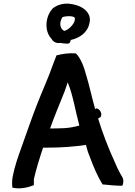

<svg xmlns="http://www.w3.org/2000/svg" viewBox="-20 -1008 735 1043"><path d="M634 -64C621 -87 614 -102 602 -131C570 -200 536 -288 513 -364C517 -366 520 -368 524 -371H525L526 -372C536 -385 527 -407 515 -415C512 -417 508 -419 504 -419H502L497 -415C482 -467 463 -553 449 -597C438 -639 420 -691 393 -717L392 -718H390C354 -721 319 -715 290 -708L287 -707L286 -705C281 -692 275 -676 268 -658C245 -591 206 -505 180 -438C154 -372 122 -278 97 -209C77 -153 60 -106 49 -49C45 -25 45 -10 47 8V11L51 12C91 21 136 9 161 -1L164 -3V-35C177 -91 195 -149 214 -206H240C312 -206 383 -211 447 -221L453 -198C456 -186 462 -171 469 -153C490 -97 509 -52 536 -8L537 -6H540C572 -3 606 1 641 1H644L646 -2C650 -12 654 -33 642 -50ZM332 -514C337 -528 342 -544 348 -561C349 -559 350 -555 351 -552C376 -492 391 -399 411 -326C386 -319 360 -314 333 -312C305 -311 279 -310 257 -310H252C276 -379 306 -447 332 -514ZM466 -883C470 -896 469 -911 464 -925C448 -963 405 -982 360 -987C357 -988 354 -988 351 -988C316 -990 283 -978 263 -959V-958C228 -919 218 -841 260 -797C268 -780 289 -771 307 -775C319 -773 331 -771 343 -771H348C357 -771 362 -778 363 -786C363 -787 363 -787 364 -791C364 -791 367 -792 369 -792C402 -800 430 -817 447 -840C457 -853 463 -866 466 -883ZM330 -840C309 -848 302 -876 312 -900C314 -906 316 -910 320 -915C330 -920 387 -926 387 -907C387 -902 386 -895 383 -888C373 -867 350 -846 330 -840Z"/></svg>

Font: Hussar Pisanka
Style: Sbd
Weight: 600
Designer: Robert Jablonski
Foundry: Cannot Into Space Fonts
Version: Version 1.070